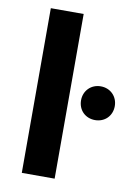

<svg xmlns="http://www.w3.org/2000/svg" viewBox="-84 -797 599 852"><g transform="rotate(10 215.0 -371.0)"><path d="M223 0V-742H75V0ZM354 -287C398 -287 430 -319 430 -363C430 -406 398 -439 354 -439C310 -439 278 -406 278 -363C278 -319 310 -287 354 -287Z"/></g></svg>

Font: Montserrat-Alt1
Style: Bold
Weight: 700
Designer: Differentunic
Foundry: Differentunic
Version: Version 7.222